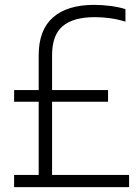

<svg xmlns="http://www.w3.org/2000/svg" viewBox="-20 -769 574 789"><path d="M38 0V-50H139V-351H38V-399H139V-542Q139 -645.5 197.5 -697.2Q256 -749 367.5 -749Q399 -749 434 -744.5Q469 -740 495.5 -731.5V-680Q463.5 -690 432 -694.2Q400.5 -698.5 369.5 -698.5Q281 -698.5 237.5 -661.5Q194 -624.5 194 -542.5V-399H424V-351H194V-50H510.5V0Z"/></svg>

Font: Encode Sans Condensed Light
Style: Regular
Weight: 300
Width: 3
Designer: Multiple Designers
Foundry: Impallari Type
Version: Version 3.000; ttfautohint (v1.8.3) -l 8 -r 50 -G 200 -x 14 